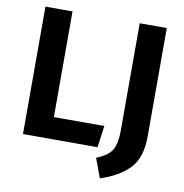

<svg xmlns="http://www.w3.org/2000/svg" viewBox="-91 -778 984 1027"><g transform="rotate(10 401.0 -265.0)"><path d="M220 -692V-118H494L478 0H73V-692ZM732 -692V-103Q732 12 676.5 70.5Q621 129 519 162L480 57Q544 32 564.5 -4Q585 -40 585 -108V-692Z"/></g></svg>

Font: FiraGO SemiBold
Style: Regular
Weight: 600
Designer: bBox Type
Foundry: bBox Type GmbH
Version: Version 1.001;PS 001.001;hotconv 1.0.88;makeotf.lib2.5.64775